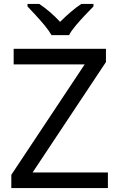

<svg xmlns="http://www.w3.org/2000/svg" viewBox="-20 -964 612 984"><path d="M533 0H38V-68L414 -634H50V-714H523V-646L147 -80H533ZM244 -784Q231 -807 209 -833.5Q187 -860 163 -886Q139 -912 121 -931V-944H181Q207 -927 235 -903Q263 -879 288 -852Q315 -879 343 -903Q371 -927 397 -944H459V-931Q440 -912 415.5 -886Q391 -860 368.5 -833.5Q346 -807 334 -784Z"/></svg>

Font: Noto Sans Inscriptional Pahlavi
Style: Regular
Weight: 400
Designer: Monotype Design Team
Foundry: Monotype Imaging Inc.
Version: Version 2.003; ttfautohint (v1.8.4.7-5d5b)